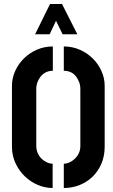

<svg xmlns="http://www.w3.org/2000/svg" viewBox="-20 -938 565 963"><path d="M156 -766 231 -918H291L368 -766H294L261 -834L229 -766ZM300 5V-117Q314 -117 328.5 -123.5Q343 -130 355.5 -142Q368 -154 375.5 -170Q383 -186 383 -206V-492Q383 -510 377 -526Q371 -542 360.5 -555.5Q350 -569 334.5 -576Q319 -583 300 -583V-705Q343 -705 380.5 -688.5Q418 -672 446 -644Q474 -616 489.5 -580.5Q505 -545 505 -508V-202Q505 -156 489 -118Q473 -80 445 -52.5Q417 -25 379.5 -10Q342 5 300 5ZM244 5Q206 5 169.5 -10.5Q133 -26 104 -54Q75 -82 57.5 -120Q40 -158 40 -202V-508Q40 -545 55.5 -580.5Q71 -616 99 -644Q127 -672 164.5 -688.5Q202 -705 245 -705V-583Q226 -583 210.5 -575.5Q195 -568 184.5 -555Q174 -542 168 -526Q162 -510 162 -492V-206Q162 -186 169.5 -169.5Q177 -153 189 -141.5Q201 -130 215.5 -123.5Q230 -117 244 -117Z"/></svg>

Font: Stick No Bills ExtraLight
Style: Bold
Weight: 700
Version: Version 2.000